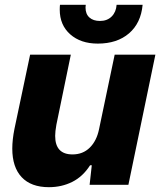

<svg xmlns="http://www.w3.org/2000/svg" viewBox="-20 -767 668 797"><path d="M31 -150Q31 -187 40 -232L105 -540H274L214 -249Q209 -221 209 -203Q209 -126 281 -126Q324 -126 352.5 -154Q381 -182 391 -230L456 -540H625L513 0H352L361 -81H354Q324 -34 280 -12Q236 10 183 10Q109 10 70 -31.5Q31 -73 31 -150ZM228 -727Q228 -740 229 -747H336L335 -736Q335 -709 351 -694.5Q367 -680 395 -680Q425 -680 443.5 -698.5Q462 -717 464 -747H572Q565 -671 515.5 -628.5Q466 -586 386 -586Q315 -586 271.5 -624.5Q228 -663 228 -727Z"/></svg>

Font: Mona Sans ExtraBold
Style: Italic
Weight: 800
Italic angle: -11.7°
Designer: Deni Anggara
Foundry: GitHub
Version: Version 2.000